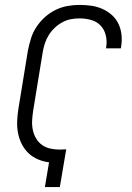

<svg xmlns="http://www.w3.org/2000/svg" viewBox="-20 -763 540 783"><path d="M163 0 180 -101Q156 -104 134 -113.5Q112 -123 95.5 -139Q79 -155 68.5 -176Q58 -197 53.5 -220.5Q49 -244 50 -269Q51 -294 55 -319L94 -558Q99 -582 106.5 -606.5Q114 -631 128.5 -653Q143 -675 163 -693Q183 -711 206.5 -722.5Q230 -734 255 -738.5Q280 -743 304 -743Q329 -743 353 -739.5Q377 -736 398 -726.5Q419 -717 436 -702Q453 -687 463 -666Q473 -645 475.5 -621Q478 -597 474 -573Q474 -571 473.5 -569.5Q473 -568 473 -566H412Q413 -567 413 -568.5Q413 -570 413 -571Q417 -595 411.5 -618.5Q406 -642 390.5 -658.5Q375 -675 352 -681.5Q329 -688 304 -688Q286 -688 268 -684.5Q250 -681 233 -671.5Q216 -662 202 -648.5Q188 -635 178 -618.5Q168 -602 162.5 -584.5Q157 -567 154 -549L115 -310Q112 -290 111 -270.5Q110 -251 114 -232.5Q118 -214 127.5 -198Q137 -182 152 -171.5Q167 -161 185.5 -157Q204 -153 224 -153Q230 -153 236.5 -153.5Q243 -154 250 -154L224 0Z"/></svg>

Font: Iosevka Curly Light Oblique
Style: Regular
Weight: 300
Italic angle: -9°
Monospace: yes
Designer: Belleve Invis
Foundry: Belleve Invis
Version: Version 11.1.0; ttfautohint (v1.8.3)